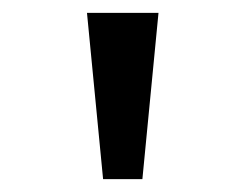

<svg xmlns="http://www.w3.org/2000/svg" viewBox="-20 -749 366 298"><path d="M140 -471 115 -729H226L201 -471Z"/></svg>

Font: bangla25
Style: Book
Weight: 400
Designer: Jelle Bosma - Monotype Design Team
Foundry: Monotype Imaging Inc.
Version: Version 2.003